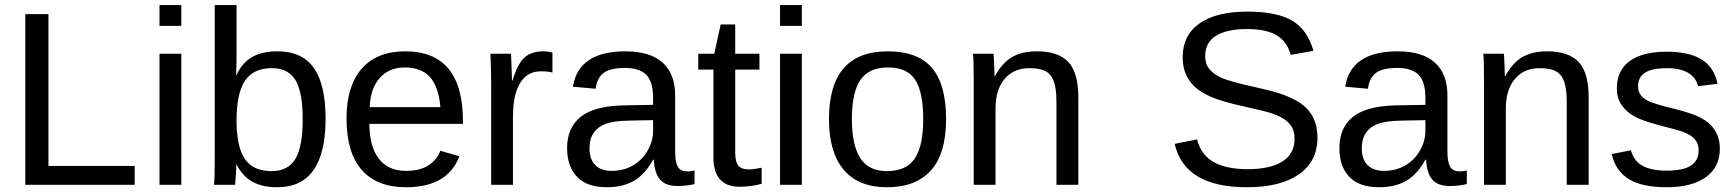

<svg xmlns="http://www.w3.org/2000/svg" viewBox="-20 -745 6989 774"><path d="M82 0V-688H175.3V-76.2H522.9V0Z M623 -640.6V-724.6H710.9V-640.6ZM623 0V-528.3H710.9V0Z M1292.5 -266.6Q1292.5 9.8 1098.1 9.8Q1038.1 9.8 998.3 -12Q958.5 -33.7 933.6 -82H932.6Q932.6 -66.9 930.7 -35.9Q928.7 -4.9 927.7 0H842.8Q845.7 -26.4 845.7 -108.9V-724.6H933.6V-518.1Q933.6 -486.3 931.6 -443.4H933.6Q958 -494.1 998.3 -516.1Q1038.6 -538.1 1098.1 -538.1Q1198.2 -538.1 1245.4 -470.7Q1292.5 -403.3 1292.5 -266.6ZM1200.2 -263.7Q1200.2 -374.5 1170.9 -422.4Q1141.6 -470.2 1075.7 -470.2Q1001.5 -470.2 967.5 -419.4Q933.6 -368.7 933.6 -258.3Q933.6 -154.3 966.8 -104.7Q1000 -55.2 1074.7 -55.2Q1141.1 -55.2 1170.7 -104.2Q1200.2 -153.3 1200.2 -263.7Z M1469.2 -245.6Q1469.2 -154.8 1506.8 -105.5Q1544.4 -56.2 1616.7 -56.2Q1673.8 -56.2 1708.3 -79.1Q1742.7 -102.1 1754.9 -137.2L1832 -115.2Q1784.7 9.8 1616.7 9.8Q1499.5 9.8 1438.2 -60.1Q1377 -129.9 1377 -267.6Q1377 -398.4 1438.2 -468.3Q1499.5 -538.1 1613.3 -538.1Q1846.2 -538.1 1846.2 -257.3V-245.6ZM1755.4 -313Q1748 -396.5 1712.9 -434.8Q1677.7 -473.1 1611.8 -473.1Q1547.9 -473.1 1510.5 -430.4Q1473.1 -387.7 1470.2 -313Z M1960 0V-405.3Q1960 -460.9 1957 -528.3H2040Q2043.9 -438.5 2043.9 -420.4H2045.9Q2066.9 -488.3 2094.2 -513.2Q2121.6 -538.1 2171.4 -538.1Q2189 -538.1 2207 -533.2V-452.6Q2189.5 -457.5 2160.2 -457.5Q2105.5 -457.5 2076.7 -410.4Q2047.9 -363.3 2047.9 -275.4V0Z M2425.8 9.8Q2346.2 9.8 2306.2 -32.2Q2266.1 -74.2 2266.1 -147.5Q2266.1 -229.5 2320.1 -273.4Q2374 -317.4 2494.1 -320.3L2612.8 -322.3V-351.1Q2612.8 -415.5 2585.4 -443.4Q2558.1 -471.2 2499.5 -471.2Q2440.4 -471.2 2413.6 -451.2Q2386.7 -431.2 2381.3 -387.2L2289.6 -395.5Q2312 -538.1 2501.5 -538.1Q2601.1 -538.1 2651.4 -492.4Q2701.7 -446.8 2701.7 -360.4V-132.8Q2701.7 -93.8 2711.9 -74Q2722.2 -54.2 2751 -54.2Q2763.7 -54.2 2779.8 -57.6V-2.9Q2746.6 4.9 2711.9 4.9Q2663.1 4.9 2640.9 -20.8Q2618.7 -46.4 2615.7 -101.1H2612.8Q2579.1 -40.5 2534.4 -15.4Q2489.7 9.8 2425.8 9.8ZM2445.8 -56.2Q2494.1 -56.2 2531.7 -78.1Q2569.3 -100.1 2591.1 -138.4Q2612.8 -176.8 2612.8 -217.3V-260.7L2516.6 -258.8Q2454.6 -257.8 2422.6 -246.1Q2390.6 -234.4 2373.5 -210Q2356.4 -185.5 2356.4 -146Q2356.4 -103 2379.6 -79.6Q2402.8 -56.2 2445.8 -56.2Z M3050.3 -3.9Q3006.8 7.8 2961.4 7.8Q2856 7.8 2856 -111.8V-464.4H2794.9V-528.3H2859.4L2885.3 -646.5H2943.8V-528.3H3041.5V-464.4H2943.8V-130.9Q2943.8 -92.8 2956.3 -77.4Q2968.8 -62 2999.5 -62Q3017.1 -62 3050.3 -68.8Z M3124.5 -640.6V-724.6H3212.4V-640.6ZM3124.5 0V-528.3H3212.4V0Z M3793.9 -264.6Q3793.9 -126 3732.9 -58.1Q3671.9 9.8 3555.7 9.8Q3439.9 9.8 3380.9 -60.8Q3321.8 -131.3 3321.8 -264.6Q3321.8 -538.1 3558.6 -538.1Q3679.7 -538.1 3736.8 -471.4Q3793.9 -404.8 3793.9 -264.6ZM3701.7 -264.6Q3701.7 -374 3669.2 -423.6Q3636.7 -473.1 3560.1 -473.1Q3482.9 -473.1 3448.5 -422.6Q3414.1 -372.1 3414.1 -264.6Q3414.1 -160.2 3448 -107.7Q3481.9 -55.2 3554.7 -55.2Q3633.8 -55.2 3667.7 -106Q3701.7 -156.7 3701.7 -264.6Z M4238.8 0V-335Q4238.8 -387.2 4228.5 -416Q4218.3 -444.8 4195.8 -457.5Q4173.3 -470.2 4129.9 -470.2Q4066.4 -470.2 4029.8 -426.8Q3993.2 -383.3 3993.2 -306.2V0H3905.3V-415.5Q3905.3 -507.8 3902.3 -528.3H3985.4Q3985.8 -525.9 3986.3 -515.1Q3986.8 -504.4 3987.5 -490.5Q3988.3 -476.6 3989.3 -438H3990.7Q4021 -492.7 4060.8 -515.4Q4100.6 -538.1 4159.7 -538.1Q4246.6 -538.1 4286.9 -494.9Q4327.1 -451.7 4327.1 -352.1V0Z M5291 -189.9Q5291 -94.7 5216.6 -42.5Q5142.1 9.8 5006.8 9.8Q4755.4 9.8 4715.3 -165L4805.7 -183.1Q4821.3 -121.1 4872.1 -92Q4922.9 -63 5010.3 -63Q5100.6 -63 5149.7 -94Q5198.7 -125 5198.7 -185.1Q5198.7 -218.8 5183.3 -239.7Q5168 -260.7 5140.1 -274.4Q5112.3 -288.1 5073.7 -297.4Q5035.2 -306.6 4988.3 -317.4Q4906.7 -335.4 4864.5 -353.5Q4822.3 -371.6 4797.9 -393.8Q4773.4 -416 4760.5 -445.8Q4747.6 -475.6 4747.6 -514.2Q4747.6 -602.5 4815.2 -650.4Q4882.8 -698.2 5008.8 -698.2Q5126 -698.2 5188 -662.4Q5250 -626.5 5274.9 -540L5183.1 -523.9Q5168 -578.6 5125.5 -603.3Q5083 -627.9 5007.8 -627.9Q4925.3 -627.9 4881.8 -600.6Q4838.4 -573.2 4838.4 -519Q4838.4 -487.3 4855.2 -466.6Q4872.1 -445.8 4903.8 -431.4Q4935.5 -417 5030.3 -396Q5062 -388.7 5093.5 -381.1Q5125 -373.5 5153.8 -363Q5182.6 -352.5 5207.8 -338.4Q5232.9 -324.2 5251.5 -303.7Q5270 -283.2 5280.5 -255.4Q5291 -227.5 5291 -189.9Z M5539.1 9.8Q5459.5 9.8 5419.4 -32.2Q5379.4 -74.2 5379.4 -147.5Q5379.4 -229.5 5433.3 -273.4Q5487.3 -317.4 5607.4 -320.3L5726.1 -322.3V-351.1Q5726.1 -415.5 5698.7 -443.4Q5671.4 -471.2 5612.8 -471.2Q5553.7 -471.2 5526.9 -451.2Q5500 -431.2 5494.6 -387.2L5402.8 -395.5Q5425.3 -538.1 5614.7 -538.1Q5714.4 -538.1 5764.6 -492.4Q5814.9 -446.8 5814.9 -360.4V-132.8Q5814.9 -93.8 5825.2 -74Q5835.4 -54.2 5864.3 -54.2Q5877 -54.2 5893.1 -57.6V-2.9Q5859.9 4.9 5825.2 4.9Q5776.4 4.9 5754.2 -20.8Q5731.9 -46.4 5729 -101.1H5726.1Q5692.4 -40.5 5647.7 -15.4Q5603 9.8 5539.1 9.8ZM5559.1 -56.2Q5607.4 -56.2 5645 -78.1Q5682.6 -100.1 5704.3 -138.4Q5726.1 -176.8 5726.1 -217.3V-260.7L5629.9 -258.8Q5567.9 -257.8 5535.9 -246.1Q5503.9 -234.4 5486.8 -210Q5469.7 -185.5 5469.7 -146Q5469.7 -103 5492.9 -79.6Q5516.1 -56.2 5559.1 -56.2Z M6295.9 0V-335Q6295.9 -387.2 6285.6 -416Q6275.4 -444.8 6252.9 -457.5Q6230.5 -470.2 6187 -470.2Q6123.5 -470.2 6086.9 -426.8Q6050.3 -383.3 6050.3 -306.2V0H5962.4V-415.5Q5962.4 -507.8 5959.5 -528.3H6042.5Q6043 -525.9 6043.5 -515.1Q6043.9 -504.4 6044.7 -490.5Q6045.4 -476.6 6046.4 -438H6047.9Q6078.1 -492.7 6117.9 -515.4Q6157.7 -538.1 6216.8 -538.1Q6303.7 -538.1 6344 -494.9Q6384.3 -451.7 6384.3 -352.1V0Z M6913.1 -146Q6913.1 -71.3 6856.7 -30.8Q6800.3 9.8 6698.7 9.8Q6600.1 9.8 6546.6 -22.7Q6493.2 -55.2 6477.1 -124L6554.7 -139.2Q6565.9 -96.7 6601.1 -76.9Q6636.2 -57.1 6698.7 -57.1Q6765.6 -57.1 6796.6 -77.6Q6827.6 -98.1 6827.6 -139.2Q6827.6 -170.4 6806.2 -189.9Q6784.7 -209.5 6736.8 -222.2L6673.8 -238.8Q6598.1 -258.3 6566.2 -277.1Q6534.2 -295.9 6516.1 -322.8Q6498 -349.6 6498 -388.7Q6498 -460.9 6549.6 -498.8Q6601.1 -536.6 6699.7 -536.6Q6787.1 -536.6 6838.6 -505.9Q6890.1 -475.1 6903.8 -407.2L6824.7 -397.5Q6817.4 -432.6 6785.4 -451.4Q6753.4 -470.2 6699.7 -470.2Q6640.1 -470.2 6611.8 -452.1Q6583.5 -434.1 6583.5 -397.5Q6583.5 -375 6595.2 -360.4Q6606.9 -345.7 6629.9 -335.4Q6652.8 -325.2 6726.6 -307.1Q6796.4 -289.6 6827.1 -274.7Q6857.9 -259.8 6875.7 -241.7Q6893.6 -223.6 6903.3 -200Q6913.1 -176.3 6913.1 -146Z"/></svg>

Font: Liberation Sans
Style: Regular
Weight: 400
Designer: Steve Matteson
Foundry: Ascender Corporation
Version: Version 2.00.1